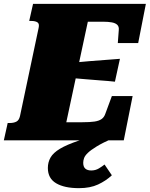

<svg xmlns="http://www.w3.org/2000/svg" viewBox="-60 -730 779 999"><path d="M630 -230 584 0H-40L-20 -90H-9Q11 -90 25 -97Q39 -104 44 -126L141 -585Q146 -607 134.5 -614Q123 -621 103 -621H92L112 -710H699L659 -506H553L558 -573Q560 -591 550.5 -600.5Q541 -610 522 -613.5Q503 -617 477 -617H397L285 -94H369Q408 -94 431.5 -97.5Q455 -101 468.5 -110.5Q482 -120 488 -138L522 -230ZM330 -405Q369 -409 408 -412Q447 -415 486.5 -418Q526 -421 564 -424L538 -305Q501 -309 463.5 -311.5Q426 -314 388.5 -317.5Q351 -321 313 -324ZM512 -45 528 -11Q474 13 443 32Q412 51 397 65.5Q382 80 377.5 92.5Q373 105 373 117Q373 138 384 147.5Q395 157 415 157Q437 157 455 146Q473 135 484 126L522 182Q491 211 450 230Q409 249 351 249Q275 249 232 223.5Q189 198 189 144Q189 114 203 89.5Q217 65 252 44Q287 23 350.5 1.5Q414 -20 512 -45Z"/></svg>

Font: Roboto Serif 20pt Black
Style: Italic
Weight: 900
Italic angle: -10°
Version: Version 1.008